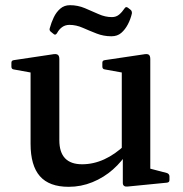

<svg xmlns="http://www.w3.org/2000/svg" viewBox="-20 -711 705 741"><path d="M560 -162V-32L541 -65L625 -43Q634 -39 634 -30V-16Q634 -7 624 -6L472 9Q464 10 459 6.5Q454 3 454 -5V-121L450 -131V-162ZM245 10Q170 10 134 -31Q98 -72 98 -156V-315H209V-170Q209 -77 297 -77Q384 -77 464 -153L474 -126Q451 -88 416 -57Q381 -26 337 -8Q293 10 245 10ZM450 -162V-315H560V-162ZM98 -315V-462L116 -428L33 -443Q24 -444 24 -454V-469Q24 -478 34 -479L181 -501Q196 -504 202.5 -500Q209 -496 209 -483V-315ZM450 -315V-462L468 -428L385 -443Q375 -444 375 -454V-469Q375 -478 385 -479L533 -501Q548 -504 554 -500Q560 -496 560 -483V-315ZM178 -587Q169 -593 172 -602Q178 -624 187.5 -644Q197 -664 212.5 -677.5Q228 -691 250 -691Q280 -691 307.5 -679.5Q335 -668 360.5 -656.5Q386 -645 412 -645Q428 -645 439.5 -654.5Q451 -664 461 -679Q466 -687 474 -681L483 -674Q490 -669 489 -659Q484 -637 473.5 -617Q463 -597 448 -584Q433 -571 410 -571Q380 -571 353 -581.5Q326 -592 300 -603.5Q274 -615 248 -615Q232 -615 220 -606.5Q208 -598 200 -583Q194 -574 188 -579Z"/></svg>

Font: Hahmlet Medium
Style: Regular
Weight: 500
Version: Version 1.002